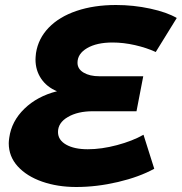

<svg xmlns="http://www.w3.org/2000/svg" viewBox="-20 -735 727 768"><path d="M687 -663 603 -527Q566 -544 520 -554.5Q474 -565 430 -565Q367 -565 328.5 -542.5Q290 -520 290 -484Q290 -459 314.5 -444.5Q339 -430 377 -430H553L526 -290H351Q291 -290 251.5 -267Q212 -244 212 -207Q212 -175 244.5 -156.5Q277 -138 331 -138Q386 -138 448 -154.5Q510 -171 554 -196L597 -60Q537 -27 452 -7Q367 13 285 13Q210 13 148.5 -8.5Q87 -30 51 -69.5Q15 -109 15 -162Q15 -170 17 -184Q26 -250 77.5 -300Q129 -350 208 -370Q167 -387 144.5 -420.5Q122 -454 122 -497Q122 -505 124 -523Q133 -581 175 -624.5Q217 -668 286.5 -691.5Q356 -715 444 -715Q514 -715 581 -700.5Q648 -686 687 -663Z"/></svg>

Font: TypoPRO Montserrat Alternates
Style: Bold Italic
Weight: 700
Italic angle: -11.3°
Designer: Julieta Ulanovsky
Foundry: Julieta Ulanovsky
Version: Version 6.001